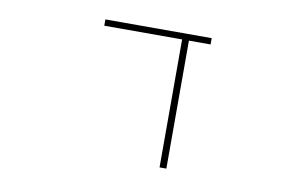

<svg xmlns="http://www.w3.org/2000/svg" viewBox="-61 -650 1122 733"><g transform="rotate(10 500.0 -283.5)"><path d="M594.7 -23.4V-519.5H293V-543.9H705.1V-519.5H621.1V-23.4Z"/></g></svg>

Font: Mgen+ 1m thin
Style: Regular
Weight: 100
Designer: [Source Han Sans]
Ryoko NISHIZUKA  (kana & ideographs); Paul D. Hunt (Latin, Greek & Cyrillic); Wenlong ZHANG  (bopomofo
Version: Version 1.059.20150602